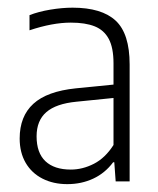

<svg xmlns="http://www.w3.org/2000/svg" viewBox="-20 -766 402 488"><path d="M309.5 -602V-305H274L270.5 -353.5H267.5Q247 -326 217 -312Q187 -298 151 -298Q115.5 -298 88 -312Q60.5 -326 45.2 -352.2Q30 -378.5 30 -414Q30 -470.5 64.8 -502.2Q99.5 -534 173 -541.5L268.5 -551V-605Q268.5 -644.5 256.5 -667Q244.5 -689.5 220.8 -699Q197 -708.5 160 -708.5Q113.5 -708.5 55 -689V-727.5Q78 -736.5 108 -741.5Q138 -746.5 164.5 -746.5Q238.5 -746.5 274 -713.5Q309.5 -680.5 309.5 -602ZM268.5 -397.5V-517L174.5 -507.5Q122.5 -502.5 97.8 -481Q73 -459.5 73 -419.5Q73 -377.5 95.5 -356.2Q118 -335 160 -335Q190 -335 218.8 -349.8Q247.5 -364.5 268.5 -397.5Z"/></svg>

Font: Encode Sans Condensed ExLight
Style: Regular
Weight: 275
Width: 3
Designer: Multiple Designers
Foundry: Impallari Type
Version: Version 2.000